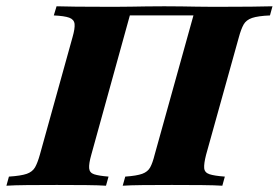

<svg xmlns="http://www.w3.org/2000/svg" viewBox="-51 -591 887 611"><path d="M-30.6 0 -22.6 -29Q16.1 -31.5 34.3 -37.9Q52.4 -44.4 60.5 -58.5Q68.5 -72.6 75.8 -98.4L179.8 -472.6Q187.9 -500.8 186.3 -514.9Q184.7 -529 169.4 -534.7Q154 -540.3 120.2 -541.9L129 -571Q151.6 -570.2 191.5 -569.8Q231.5 -569.4 282.3 -569.4Q302.4 -569.4 323 -569.4Q343.5 -569.4 366.1 -569.8Q388.7 -570.2 414.9 -570.6Q441.1 -571 471.8 -571Q502.4 -571 527.4 -570.6Q552.4 -570.2 574.6 -569.8Q596.8 -569.4 617.3 -569.4Q637.9 -569.4 659.7 -569.4Q707.3 -569.4 748 -569.8Q788.7 -570.2 816.1 -571L808.1 -541.9Q770.2 -540.3 751.2 -533.9Q732.3 -527.4 724.2 -512.9Q716.1 -498.4 708.9 -471.8L604.8 -98.4Q597.6 -70.2 598.8 -56Q600 -41.9 615.3 -36.7Q630.6 -31.5 664.5 -29L656.5 0Q632.3 -1.6 590.7 -2Q549.2 -2.4 496 -2.4Q442.7 -2.4 402.8 -2Q362.9 -1.6 339.5 0L347.6 -29Q383.9 -31.5 401.6 -37.9Q419.4 -44.4 427 -58.5Q434.7 -72.6 441.1 -98.4L565.3 -544.4L569.4 -541.9H357.3L362.9 -544.4L239.5 -98.4Q231.5 -70.2 232.7 -55.6Q233.9 -41.1 248.8 -36.3Q263.7 -31.5 294.4 -29L286.3 0Q262.9 -1.6 222.6 -2Q182.3 -2.4 129.8 -2.4Q75.8 -2.4 34.7 -2Q-6.5 -1.6 -30.6 0Z"/></svg>

Font: Playfair 5pt SemiExpanded Light Black
Style: Italic
Weight: 900
Italic angle: -15.6°
Version: Version 2.001;gftools[0.9.30]